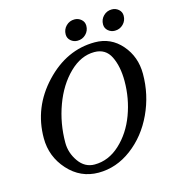

<svg xmlns="http://www.w3.org/2000/svg" viewBox="-114 -853 874 968"><g transform="rotate(-15 323.0 -369.0)"><path d="M363 -758Q383 -758 398 -745Q413 -732 413 -712Q413 -686 395 -668Q377 -650 351 -650Q331 -650 316 -663Q301 -676 301 -696Q301 -722 319 -740Q337 -758 363 -758ZM558 -758Q578 -758 593 -745Q608 -732 608 -712Q608 -686 590 -668Q572 -650 546 -650Q526 -650 511 -663Q496 -676 496 -696Q496 -722 514 -740Q532 -758 558 -758ZM158 -169Q158 -116 190 -70.5Q222 -25 273 -25Q346 -25 405.5 -80Q465 -135 496 -218.5Q527 -302 527 -393Q527 -469 501.5 -521Q476 -573 417 -573Q347 -573 286.5 -514Q226 -455 192 -362.5Q158 -270 158 -169ZM432 -620Q516 -620 571 -556.5Q626 -493 626 -404Q626 -295 580.5 -197.5Q535 -100 455 -40Q375 20 282 20Q188 20 123.5 -51.5Q59 -123 59 -219Q59 -380 172 -500Q285 -620 432 -620Z"/></g></svg>

Font: EB Garamond 08
Style: Italic
Weight: 400
Italic angle: -14°
Version: Version 0.016